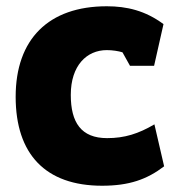

<svg xmlns="http://www.w3.org/2000/svg" viewBox="-20 -583 555 613"><path d="M306 10C392 10 449 -10 504 -52L473 -186C422 -156 378 -142 322 -142C239 -142 206 -192 206 -280C206 -374 257 -423 321 -423C339 -423 358 -420 371 -416L395 -373H472L502 -506C444 -549 385 -563 321 -563C135 -563 30 -458 30 -274C30 -91 125 10 306 10Z"/></svg>

Font: Frost ExtraBold
Style: Regular
Weight: 800
Designer: Lee Frost
Foundry: Lee Frost for Ice Communication Norge AS
Version: Version 2.011;hotconv 1.0.107;makeotfexe 2.5.65593